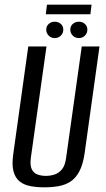

<svg xmlns="http://www.w3.org/2000/svg" viewBox="-20 -790 452 822"><path d="M170 12Q138 12 111 7Q84 2 65 -12.5Q46 -27 38 -55.5Q30 -84 37 -132L101 -591H179L112 -114Q108 -82 116 -65.5Q124 -49 140.5 -43Q157 -37 176 -37Q196 -37 214 -43Q232 -49 245.5 -65.5Q259 -82 263 -114L330 -591H406L342 -132Q335 -85 319.5 -56Q304 -27 281.5 -12.5Q259 2 230.5 7Q202 12 170 12ZM214 -627Q199 -627 188.5 -637.5Q178 -648 178 -663Q178 -678 188.5 -687.5Q199 -697 214 -697Q230 -697 240.5 -687.5Q251 -678 251 -663Q251 -648 240.5 -637.5Q230 -627 214 -627ZM318 -627Q302 -627 291.5 -637.5Q281 -648 281 -663Q281 -678 291.5 -687.5Q302 -697 318 -697Q333 -697 343.5 -687.5Q354 -678 354 -663Q354 -648 343.5 -637.5Q333 -627 318 -627ZM176 -729 181 -770H372L367 -729Z"/></svg>

Font: Alumni Sans Medium
Style: Italic
Weight: 500
Italic angle: -8°
Designer: Robert E. Leuschke
Foundry: Robert E. Leuschke
Version: Version 1.016